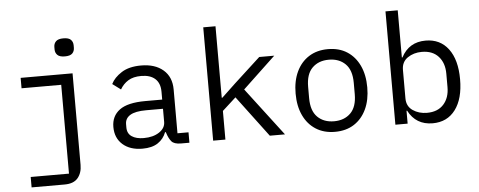

<svg xmlns="http://www.w3.org/2000/svg" viewBox="-57 -899 3115 1249"><g transform="rotate(-5 1500.0 -274.0)"><path d="M392 -630Q358 -630 343.5 -644.5Q329 -659 329 -681V-697Q329 -719 343.5 -733.5Q358 -748 392 -748Q427 -748 441 -733.5Q455 -719 455 -697V-681Q455 -659 441 -644.5Q427 -630 392 -630ZM102 132H352V-448H93V-516H432V82Q432 134 404.5 167Q377 200 318 200H102Z M1095 0Q1050 0 1033 -20.5Q1016 -41 1005 -76L1003 -82H998Q982 -39 944 -13.5Q906 12 843 12Q762 12 714 -30.5Q666 -73 666 -145Q666 -216 719 -255.5Q772 -295 888 -295H998V-346Q998 -402 966 -431Q934 -460 875 -460Q823 -460 790 -439.5Q757 -419 737 -384L683 -424Q703 -465 752 -496.5Q801 -528 880 -528Q971 -528 1024.5 -482Q1078 -436 1078 -354V-68H1150V0ZM857 -56Q919 -56 958.5 -82.5Q998 -109 998 -149V-235H888Q817 -235 783.5 -214.5Q750 -194 750 -156V-135Q750 -95 779 -75.5Q808 -56 857 -56Z M1305 -740H1385V-273H1389L1479 -358L1651 -516H1749L1535 -314L1774 0H1675L1474 -268L1385 -187V0H1305Z M2100 12Q2028 12 1975.5 -21.5Q1923 -55 1894.5 -115.5Q1866 -176 1866 -258Q1866 -340 1894.5 -400.5Q1923 -461 1975.5 -494.5Q2028 -528 2100 -528Q2173 -528 2225 -494.5Q2277 -461 2305.5 -400.5Q2334 -340 2334 -258Q2334 -176 2305.5 -115.5Q2277 -55 2225 -21.5Q2173 12 2100 12ZM2100 -57Q2167 -57 2208 -97.5Q2249 -138 2249 -221V-295Q2249 -378 2208 -418.5Q2167 -459 2100 -459Q2033 -459 1992 -418.5Q1951 -378 1951 -295V-221Q1951 -138 1992 -97.5Q2033 -57 2100 -57Z M2495 -740H2575V-432H2579Q2629 -528 2738 -528Q2833 -528 2886.5 -456.5Q2940 -385 2940 -258Q2940 -131 2886.5 -59.5Q2833 12 2738 12Q2629 12 2579 -84H2575V0H2495ZM2707 -59Q2777 -59 2815.5 -101.5Q2854 -144 2854 -214V-302Q2854 -372 2815.5 -414.5Q2777 -457 2707 -457Q2654 -457 2614.5 -430Q2575 -403 2575 -351V-165Q2575 -113 2614.5 -86Q2654 -59 2707 -59Z"/></g></svg>

Font: Lilex Nerd Font
Style: Regular
Weight: 400
Designer: Mike Abbink, Paul van der Laan, Pieter van Rosmalen, Mikhael Khrustik
Foundry: Mikhael Khrustik
Version: Version 2.400; ttfautohint (v1.8.4.7-5d5b);Nerd Fonts 3.3.0